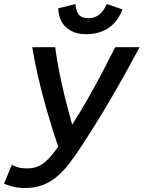

<svg xmlns="http://www.w3.org/2000/svg" viewBox="-38 -929 718 960"><path d="M85 11Q52 11 25.5 4Q-1 -3 -18 -11L21 -105Q36 -97 53.5 -92Q71 -87 98 -87Q146 -87 180.5 -113.5Q215 -140 253 -196Q222 -287 196 -377.5Q170 -468 151.5 -549.5Q133 -631 123 -693H238Q245 -637 258 -571Q271 -505 288 -437Q305 -369 323 -306Q364 -370 403 -438.5Q442 -507 476.5 -573Q511 -639 538 -693H660Q607 -594 560.5 -512Q514 -430 470 -357.5Q426 -285 379 -213Q344 -158 312 -116Q280 -74 246 -45.5Q212 -17 173 -3Q134 11 85 11ZM392 -758Q332 -758 294 -791Q256 -824 253 -887L339 -909Q341 -886 347.5 -870Q354 -854 368 -846Q382 -838 405 -838Q435 -838 457.5 -855.5Q480 -873 496 -909L574 -882Q551 -820 504.5 -789Q458 -758 392 -758Z"/></svg>

Font: Ubuntu Sans Mono Medium
Style: Italic
Weight: 500
Italic angle: -13.5°
Monospace: yes
Designer: Dalton Maag Ltd
Foundry: Dalton Maag Ltd
Version: Version 1.006